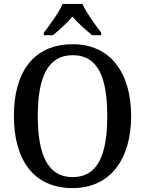

<svg xmlns="http://www.w3.org/2000/svg" viewBox="-20 -951 742 981"><path d="M204 -784V-771H250C282 -797 322 -833 350 -866C378 -833 420 -796 451 -771H497V-784C468 -822 421 -886 401 -931H300C281 -886 233 -822 204 -784ZM351 10C543 10 650 -137 650 -358C650 -580 543 -725 352 -725C149 -725 51 -580 51 -359C51 -137 149 10 351 10ZM351 -46C223 -46 173 -162 173 -358C173 -555 223 -669 352 -669C481 -669 528 -555 528 -358C528 -162 481 -46 351 -46Z"/></svg>

Font: Noto Serif Hebrew SemiCondensed Medium
Style: Regular
Weight: 500
Width: 4
Designer: Monotype Design Team
Foundry: Monotype Imaging Inc.
Version: Version 2.004